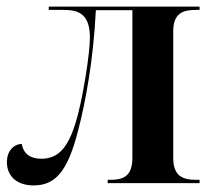

<svg xmlns="http://www.w3.org/2000/svg" viewBox="-20 -556 644 583"><path d="M82 7C146 7 184 -32 216 -155C240 -246 264 -377 271 -525H382V-77C382 -20 354 -10 314 -10H307V0H586V-10H576C536 -10 506 -20 506 -77V-460C506 -517 536 -526 577 -526H586V-536H128V-526H170C214 -526 253 -518 253 -442C253 -393 233 -273 219 -218C192 -106 157 -74 105 -74C71 -74 51 -90 46 -119C21 -118 1 -97 1 -64C1 -21 31 7 82 7Z"/></svg>

Font: Noto Serif Display SemiCondensed SemiBold
Style: Regular
Weight: 600
Width: 4
Designer: Monotype Design Team
Foundry: Monotype Imaging Inc.
Version: Version 2.009